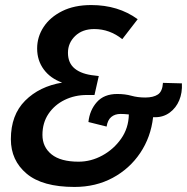

<svg xmlns="http://www.w3.org/2000/svg" viewBox="-20 -730 740 760"><path d="M275 10Q148 10 85.5 -42.5Q23 -95 23 -179Q23 -275 79.5 -331.5Q136 -388 226 -403Q179 -420 153 -455.5Q127 -491 127 -538Q127 -584 152.5 -623Q178 -662 226 -686Q274 -710 341 -710Q448 -710 525 -654L464 -575Q414 -615 353 -615Q306 -615 277.5 -587.5Q249 -560 249 -521Q249 -480 276.5 -458Q304 -436 355 -431L371 -429L354 -354H324Q276 -354 236 -334.5Q196 -315 172 -279.5Q148 -244 148 -196Q148 -148 184 -119Q220 -90 291 -90Q340 -90 385 -114.5Q430 -139 459.5 -181Q489 -223 490 -277Q472 -279 457 -279Q435 -279 420.5 -267Q406 -255 402 -229L330 -247Q335 -294 363.5 -326Q392 -358 444 -358Q475 -358 500 -351Q525 -344 555 -344Q587 -344 605 -356Q623 -368 625 -402L700 -400Q702 -363 689.5 -333Q677 -303 652 -284.5Q627 -266 594 -266Q590 -266 586 -266Q577 -187 535 -124.5Q493 -62 426 -26Q359 10 275 10Z"/></svg>

Font: Georama SemiBold
Style: Italic
Weight: 600
Italic angle: -9°
Designer: Jean-Baptiste Levee
Foundry: Production Type
Version: Version 1.000